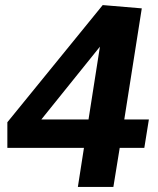

<svg xmlns="http://www.w3.org/2000/svg" viewBox="-20 -737 621 757"><path d="M549 -154H452L427 0H287L311 -154H9V-255L385 -717L539 -704L470 -266H567ZM143 -266H329L374 -553Z"/></svg>

Font: Bitter
Style: Bold Italic
Weight: 700
Italic angle: -9°
Designer: Sol Matas, and Bitter project Authors
Foundry: Sol Matas
Version: Version 2.001